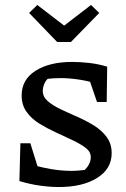

<svg xmlns="http://www.w3.org/2000/svg" viewBox="-20 -745 507 772"><path d="M217 7Q182 7 141.5 1.5Q101 -4 58 -17L94 -87Q140 -73 183 -65.5Q226 -58 268 -58Q284 -58 299.5 -59.5Q315 -61 331 -63L297 -45Q317 -55 331 -73.5Q345 -92 345 -113Q345 -135 324.5 -150.5Q304 -166 272.5 -181Q241 -196 206 -212Q171 -228 139 -247.5Q107 -267 87 -295Q67 -323 67 -361Q67 -425 123 -460.5Q179 -496 270 -496Q302 -496 338 -492Q374 -488 411 -477L386 -404Q342 -418 301 -424.5Q260 -431 223 -431Q208 -431 193 -430Q178 -429 161 -427L189 -440Q169 -430 160.5 -413Q152 -396 152 -379Q152 -356 172 -338.5Q192 -321 223.5 -306Q255 -291 290.5 -275.5Q326 -260 357.5 -240.5Q389 -221 409 -194Q429 -167 429 -129Q429 -66 370.5 -29.5Q312 7 217 7ZM58 -17 62 -169H102L149 -18ZM370 -335 321 -478 411 -477 409 -335ZM210 -576 97 -693 130 -725 238 -642 346 -725 379 -693 265 -576Z"/></svg>

Font: Piazzolla 24pt Medium
Style: Regular
Weight: 500
Designer: Juan Pablo del Peral
Foundry: Huerta Tipografica
Version: Version 2.005